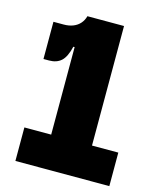

<svg xmlns="http://www.w3.org/2000/svg" viewBox="-114 -846 765 927"><g transform="rotate(15 268.0 -382.5)"><path d="M245.5 -765H390V-167.5H521.5V0H52V-167.5H186V-684.5ZM55.5 -696.5H107Q133.5 -696.5 154 -704.8Q174.5 -713 188 -728.5Q201.5 -744 207 -765H256.5L207.5 -605H179.5Q167 -552 144 -531.2Q121 -510.5 83.5 -510.5H55.5Z"/></g></svg>

Font: Hepta Slab ExtraLight ExtraBold
Style: Regular
Weight: 800
Version: Version 1.102